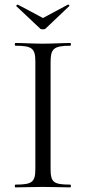

<svg xmlns="http://www.w3.org/2000/svg" viewBox="-20 -811 372 831"><path d="M199 -81V-542C199 -599 211 -613 284 -613C288 -613 288 -625 284 -625C253 -625 213 -622 165 -622C120 -622 79 -625 47 -625C43 -625 43 -613 47 -613C120 -613 133 -601 133 -544V-81C133 -23 120 -12 47 -12C43 -12 43 0 47 0C79 0 120 -2 165 -2C213 -2 252 0 284 0C288 0 288 -12 284 -12C210 -12 199 -23 199 -81ZM51 -784 154 -687C158 -683 173 -683 177 -687L279 -784C283 -786 277 -793 274 -791L166 -733L57 -791C55 -792 48 -786 51 -784Z"/></svg>

Font: Cormorant Garamond
Style: Regular
Weight: 400
Designer: Christian Thalmann (Catharsis Fonts)
Foundry: Catharsis Fonts
Version: Version 4.002;Glyphs 3.4 (3410)